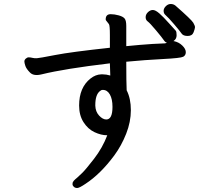

<svg xmlns="http://www.w3.org/2000/svg" viewBox="-20 -856 1040 961"><path d="M858 -828Q939 -757 947.5 -742Q956 -727 956 -720Q956 -713 949 -694.5Q942 -676 919.5 -676Q897 -676 889 -688Q881 -700 852 -734Q823 -768 806 -783Q799 -790 799 -802Q799 -814 810 -825Q821 -836 834.5 -836Q848 -836 858 -828ZM848 -650Q850 -650 851 -650Q875 -645 892.5 -628Q910 -611 910 -595Q910 -579 897 -572Q884 -565 795 -560.5Q706 -556 612 -547Q612 -443 614 -404Q635 -363 635 -304.5Q635 -246 611.5 -186.5Q588 -127 552 -78Q483 15 408 64Q377 85 366.5 85Q356 85 349.5 79Q343 73 343 66Q343 59 344.5 56Q346 53 349.5 48.5Q353 44 356.5 41.5Q360 39 366.5 33Q373 27 390.5 10.5Q408 -6 450.5 -61Q493 -116 517 -179H516Q486 -179 453 -194.5Q420 -210 398 -244.5Q376 -279 376 -328Q376 -418 433 -463Q458 -483 487 -484H493Q512 -484 532 -478L530 -539Q303 -512 189 -484Q149 -474 130.5 -492.5Q112 -511 107 -526Q102 -541 102 -548.5Q102 -556 109 -562.5Q116 -569 124 -569Q132 -569 142 -566.5Q152 -564 164 -564.5Q176 -565 255.5 -580.5Q335 -596 530 -617V-681Q530 -730 525 -735.5Q520 -741 518 -744.5Q516 -748 512.5 -751.5Q509 -755 509 -759Q509 -785 534 -785Q553 -785 574.5 -779Q596 -773 604 -763Q612 -753 612 -726V-625Q682 -632 743 -636L806 -639Q811 -640 816 -642Q807 -644 799.5 -655.5Q792 -667 761 -704Q730 -741 719.5 -748.5Q709 -756 709 -770Q709 -784 720.5 -795Q732 -806 745 -806Q758 -806 777.5 -789Q797 -772 826 -739.5Q855 -707 859.5 -702.5Q864 -698 864 -679.5Q864 -661 849 -651ZM457 -327Q458 -297 476 -277.5Q494 -258 512 -258Q543 -258 543 -321Q543 -360 530 -383Q517 -406 495 -406H491Q488 -406 480 -400Q457 -382 457 -330Z"/></svg>

Font: LXGW ZhenKai
Style: Regular
Weight: 400
Designer: LXGW / Fontworks Inc.
Foundry: LXGW / Fontworks Inc.
Version: Version 0.800;June 8, 2025